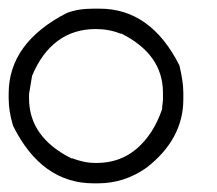

<svg xmlns="http://www.w3.org/2000/svg" viewBox="-23 -423 500 443"><path d="M207 -403Q325 -403 391 -272Q395 -255 397.5 -239Q400 -223 400 -209V-194Q400 -102 315 -36Q264 0 203 0H193Q73 0 7 -133Q2 -150 -0.5 -165.5Q-3 -181 -3 -196V-207Q-3 -324 131 -393Q157 -403 191 -403ZM44 -206V-196Q44 -106 143 -57V-58Q156 -53 169.5 -50Q183 -47 200 -47Q254 -47 292.5 -80Q331 -113 351 -171Q351 -177 352 -183Q353 -189 353 -194V-209Q353 -298 256 -346V-345Q229 -356 198 -356Q147 -356 110 -328.5Q73 -301 51 -248Z"/></svg>

Font: Ekushey Kolom
Style: Regular
Weight: 400
Designer: Al Mamun Sumon
Foundry: Al Mamun Sumon
Version: Version 1.0